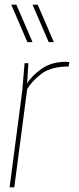

<svg xmlns="http://www.w3.org/2000/svg" viewBox="-20 -800 337 820"><path d="M21 0ZM41 0H21L75 -412L85 -530H101L96 -444Q115 -476 157.5 -506Q200 -536 261 -536L276 -535L273 -516Q196 -516 154.5 -483Q113 -450 96 -419ZM210 -620ZM119 -620H97L28 -780H50ZM210 -620H188L119 -780H141Z"/></svg>

Font: Tanohe Sans Thin
Style: Italic
Weight: 100
Designer: Village Type and Design LLC & Cristiano Sobral
Foundry: Cooper Hewitt Smithsonian Design Museum
Version: Version 1.00;September 29, 2021;FontCreator 13.0.0.2655 64-b